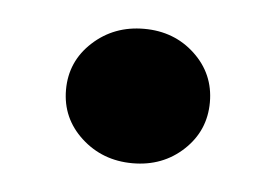

<svg xmlns="http://www.w3.org/2000/svg" viewBox="-28 -182 319 222"><g transform="rotate(5 131.5 -71.0)"><path d="M132 7Q97 7 72.5 -15.5Q48 -38 48 -71Q48 -104 72.5 -126.5Q97 -149 132 -149Q167 -149 191 -126.5Q215 -104 215 -71Q215 -38 191 -15.5Q167 7 132 7Z"/></g></svg>

Font: Parkinsans Medium
Style: Regular
Weight: 500
Designer: Red Stone, Indian Type Foundry
Foundry: Indian Type Foundry
Version: Version 1.000